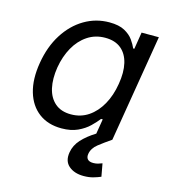

<svg xmlns="http://www.w3.org/2000/svg" viewBox="-112 -637 827 933"><g transform="rotate(15 301.5 -170.0)"><path d="M230.5 11.2Q162.6 11.2 116.5 -23.4Q70.3 -58.1 51.8 -121.1Q33.2 -184.1 47.4 -269Q61.5 -354 101.1 -416.3Q140.6 -478.5 198.2 -512.7Q255.9 -546.9 323.7 -546.9Q372.1 -546.9 400.6 -531.2Q429.2 -515.6 444.3 -494.1Q459.5 -472.7 467.3 -454.1H473.1L486.8 -539.1H573.7L484.4 0H399.9L413.6 -83H405.3Q390.6 -64 367.9 -42Q345.2 -20 311.5 -4.4Q277.8 11.2 230.5 11.2ZM257.3 -66.4Q306.6 -66.4 345 -92.3Q383.3 -118.2 408.9 -163.8Q434.6 -209.5 444.3 -269.5Q454.6 -329.6 444.1 -374.5Q433.6 -419.4 403.3 -444.3Q373 -469.2 323.7 -469.2Q273.4 -469.2 234.4 -443.1Q195.3 -417 170.2 -372.1Q145 -327.1 135.3 -269.5Q126 -210.9 136.2 -165Q146.5 -119.1 177 -92.8Q207.5 -66.4 257.3 -66.4ZM394.5 207Q347.7 207 319.6 182.9Q291.5 158.7 299.3 113.3Q305.2 77.1 332 47.6Q358.9 18.1 400.9 -7.8L484.9 0Q449.2 24.4 421.6 46.1Q394 67.9 389.2 96.7Q386.2 114.3 394.8 124Q403.3 133.8 423.8 133.8Q436 133.8 447.3 130.6Q458.5 127.4 467.8 123.5L479.5 188Q463.9 194.8 442.6 200.9Q421.4 207 394.5 207Z"/></g></svg>

Font: Inter 18pt
Style: Italic
Weight: 400
Italic angle: -9.3988°
Designer: Rasmus Andersson
Foundry: rsms
Version: Version 4.001;git-66647c0bb